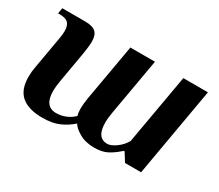

<svg xmlns="http://www.w3.org/2000/svg" viewBox="-93 -670 1003 879"><g transform="rotate(30 409.0 -230.0)"><path d="M43 -121Q43 -149 48 -174L77 -340Q82 -367 82 -385Q82 -413 69 -426.5Q56 -440 25 -440H15L20 -470H140Q180 -470 197 -455Q214 -440 214 -403Q214 -384 207 -340L178 -173Q173 -141 173 -122Q173 -40 235 -40Q262 -40 286.5 -50.5Q311 -61 327 -78Q322 -93 322 -115Q322 -137 328 -174L380 -470H510L458 -173Q452 -140 452 -116Q452 -35 508 -35Q527 -35 553.5 -54Q580 -73 595 -100L660 -470H790L708 0H623L595 -45H590Q560 -18 533 -4Q506 10 465 10Q419 10 386 -9Q353 -28 343 -47Q314 -21 278.5 -5.5Q243 10 191 10Q118 10 80.5 -21.5Q43 -53 43 -121Z"/></g></svg>

Font: Philosopher
Style: Bold Italic
Weight: 700
Italic angle: -10°
Designer: Jovanny Lemonad
Foundry: Jovanny Lemonad
Version: Version 2.000